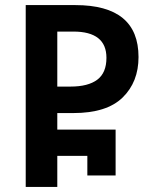

<svg xmlns="http://www.w3.org/2000/svg" viewBox="-20 -734 603 754"><path d="M81 0V-714H276Q524 -714 524 -510Q524 -412 461.5 -351Q399 -290 268 -290H205V-225H434V-45H323V-122H205V0ZM205 -394H257Q326 -394 362 -421Q398 -448 398 -507Q398 -610 268 -610H205Z"/></svg>

Font: Noto Sans Georgian SemiCondensed SemiBold
Style: Regular
Weight: 600
Width: 4
Designer: Monotype Design Team, Akaki Razmadze
Foundry: Google LLC
Version: Version 2.005; ttfautohint (v1.8.4.7-5d5b)